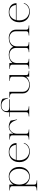

<svg xmlns="http://www.w3.org/2000/svg" viewBox="1920 -2676 955 4836"><g transform="rotate(-90 2398.0 -257.5)"><path d="M19 190V200H274V190C201 183 166 180 167 123V-102C210 -25 291 16 374 16C497 16 612 -78 612 -252C612 -423 498 -515 376 -515C292 -515 211 -474 167 -398V-500H19V-490C92 -483 127 -480 127 -423V123C127 180 92 183 19 190ZM366 1C271 1 167 -84 167 -252C167 -417 271 -500 366 -500C467 -500 566 -415 566 -252C566 -84 466 1 366 1Z M996 15C1152 15 1200 -79 1218 -132L1205 -138C1188 -75 1128 0 1005 0C881 0 780 -93 780 -250C780 -275 782 -298 787 -320H1213C1213 -432 1138 -514 988 -515C835 -516 733 -409 733 -249C733 -88 839 15 996 15ZM790 -335C817 -442 897 -501 990 -500C1093 -499 1161 -429 1168 -335Z M1448 -77V-310C1449 -441 1556 -500 1612 -500C1695 -500 1756 -441 1798 -306H1808L1778 -467C1728 -499 1680 -515 1626 -515C1554 -515 1487 -470 1448 -398V-500H1301V-490C1373 -483 1408 -480 1408 -423V-77C1408 -20 1373 -17 1301 -10V0H1556V-10C1485 -17 1448 -20 1448 -77Z M1883 -10V0H2138V-10C2066 -17 2030 -20 2030 -77V-485H2317V-500H2127C2039 -500 2018 -533 2018 -577C2018 -658 2079 -700 2159 -700C2241 -700 2303 -660 2342 -532H2352L2328 -670C2297 -698 2236 -715 2166 -715C2064 -715 1990 -657 1990 -547V-500H1878V-485H1990V-77C1990 -20 1954 -17 1883 -10Z M2675 15C2755 15 2838 -18 2886 -83V0H3034V-10C2962 -17 2926 -20 2926 -77V-500H2778V-490C2850 -483 2886 -480 2886 -423V-186C2886 -64 2783 0 2685 0C2593 0 2504 -48 2504 -168V-500H2356V-490C2428 -484 2464 -480 2464 -423V-164C2464 -36 2567 15 2675 15Z M3081 -10V0H3336V-10C3265 -17 3228 -20 3228 -77V-314C3230 -436 3324 -500 3429 -500C3520 -500 3609 -447 3609 -335V-77C3609 -21 3572 -18 3501 -10V0H3756V-10C3684 -16 3648 -20 3649 -77V-308C3649 -439 3745 -500 3852 -500C3941 -500 4029 -447 4029 -335V-77C4029 -21 3993 -18 3921 -10V0H4177V-10C4104 -16 4068 -20 4069 -77V-338C4069 -456 3969 -515 3859 -515C3768 -515 3675 -477 3638 -401C3608 -477 3526 -515 3439 -515C3356 -515 3275 -483 3228 -419V-500H3081V-490C3153 -483 3188 -480 3188 -423V-77C3188 -20 3153 -17 3081 -10Z M4519 15C4675 15 4723 -79 4741 -132L4728 -138C4711 -75 4651 0 4528 0C4404 0 4303 -93 4303 -250C4303 -275 4305 -298 4310 -320H4736C4736 -432 4661 -514 4511 -515C4358 -516 4256 -409 4256 -249C4256 -88 4362 15 4519 15ZM4313 -335C4340 -442 4420 -501 4513 -500C4616 -499 4684 -429 4691 -335Z"/></g></svg>

Font: Sprat Thin
Style: Regular
Weight: 100
Designer: Ethan Nakache
Foundry: Collletttivo
Version: Version 2.000;Glyphs 3.2 (3217)